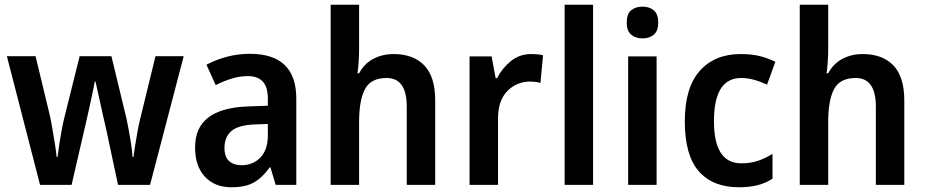

<svg xmlns="http://www.w3.org/2000/svg" viewBox="-20 -780 3906 810"><path d="M427 -239Q423 -255 417 -282Q411 -309 404.5 -339Q398 -369 392 -395Q386 -421 383 -436H380Q377 -420 371.5 -393.5Q366 -367 359.5 -337.5Q353 -308 347 -281.5Q341 -255 337 -238L282 0H149L9 -543H130L190 -294Q196 -267 201.5 -234Q207 -201 212 -170.5Q217 -140 219 -118H223Q225 -138 229.5 -167.5Q234 -197 239.5 -227Q245 -257 250 -278L316 -543H450L514 -278Q518 -259 523.5 -229.5Q529 -200 533.5 -170Q538 -140 539 -118H543Q545 -134 549.5 -162Q554 -190 559.5 -221.5Q565 -253 572 -281L636 -543H755L613 0H478Z M1034 -553Q1230 -553 1230 -364V0H1143L1121 -74H1118Q1087 -31 1051.5 -10.5Q1016 10 956 10Q886 10 844.5 -34.5Q803 -79 803 -158Q803 -242 859 -284.5Q915 -327 1026 -331L1110 -334V-363Q1110 -413 1088.5 -436Q1067 -459 1026 -459Q991 -459 957.5 -448.5Q924 -438 890 -421L851 -507Q890 -528 937 -540.5Q984 -553 1034 -553ZM1053 -255Q984 -252 955.5 -226.5Q927 -201 927 -157Q927 -118 946.5 -100.5Q966 -83 999 -83Q1047 -83 1078.5 -115.5Q1110 -148 1110 -209V-257Z M1495 -577Q1495 -548 1493 -518.5Q1491 -489 1488 -471H1495Q1517 -512 1555.5 -532Q1594 -552 1640 -552Q1724 -552 1770 -504Q1816 -456 1816 -357V0H1696V-330Q1696 -451 1611 -451Q1545 -451 1520 -404.5Q1495 -358 1495 -266V0H1375V-760H1495Z M2221 -552Q2232 -552 2245.5 -551Q2259 -550 2271 -547L2260 -430Q2251 -433 2238.5 -434.5Q2226 -436 2217 -436Q2160 -436 2120.5 -396Q2081 -356 2081 -280V0H1961V-542H2054L2071 -450H2077Q2098 -492 2135 -522Q2172 -552 2221 -552Z M2482 0H2362V-760H2482Z M2691 -752Q2720 -752 2738.5 -736Q2757 -720 2757 -685Q2757 -650 2738.5 -634Q2720 -618 2691 -618Q2661 -618 2642.5 -634Q2624 -650 2624 -685Q2624 -721 2642.5 -736.5Q2661 -752 2691 -752ZM2750 -542V0H2630V-542Z M3097 10Q2987 10 2928 -57.5Q2869 -125 2869 -268Q2869 -410 2932 -481Q2995 -552 3105 -552Q3152 -552 3188.5 -542.5Q3225 -533 3251 -519L3216 -423Q3188 -436 3160.5 -443.5Q3133 -451 3107 -451Q2992 -451 2992 -269Q2992 -91 3107 -91Q3146 -91 3177.5 -101.5Q3209 -112 3239 -131V-26Q3209 -7 3175.5 1.5Q3142 10 3097 10Z M3474 -577Q3474 -548 3472 -518.5Q3470 -489 3467 -471H3474Q3496 -512 3534.5 -532Q3573 -552 3619 -552Q3703 -552 3749 -504Q3795 -456 3795 -357V0H3675V-330Q3675 -451 3590 -451Q3524 -451 3499 -404.5Q3474 -358 3474 -266V0H3354V-760H3474Z"/></svg>

Font: Noto Sans Sinhala UI SemiCondensed SemiBold
Style: Regular
Weight: 600
Width: 4
Designer: Jelle Bosma - Monotype Design Team
Foundry: Monotype Imaging Inc.
Version: Version 2.006; ttfautohint (v1.8.4.7-5d5b)